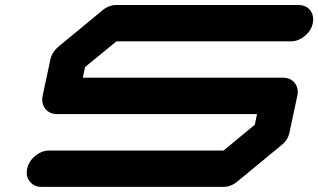

<svg xmlns="http://www.w3.org/2000/svg" viewBox="-20 -728 1240 748"><path d="M1138.2 -354.5 1107.9 -212.4Q1102.1 -183.1 1076.7 -162.6L904.8 -21Q879.9 0 850.1 0H141.6Q112.3 0 96.2 -21Q84 -35.6 84 -55.2Q84 -62.5 85.9 -70.8Q92.3 -100.1 117.4 -120.8Q142.6 -141.6 171.9 -141.6H851.1L972.7 -242.2L981.4 -283.7H201.7Q172.4 -283.7 156.2 -304.7Q144.5 -319.8 144.5 -339.4Q144.5 -346.7 146 -354.5L176.3 -496.1Q182.6 -525.4 208 -546.4L379.4 -688Q404.3 -708.5 433.6 -708.5H1142.6Q1171.9 -708.5 1188.5 -688Q1200.2 -672.4 1200.2 -652.8Q1200.2 -645.5 1198.7 -637.7Q1192.4 -608.4 1167.2 -587.6Q1142.1 -566.9 1112.8 -566.9H433.6L311.5 -466.8L302.7 -425.3H1082.5Q1111.8 -425.3 1128.4 -404.8Q1140.1 -389.6 1140.1 -370.6Q1140.1 -362.8 1138.2 -354.5Z"/></svg>

Font: Robtronika
Style: Italic
Weight: 400
Italic angle: -12°
Designer: GGBot
Version: 1.00